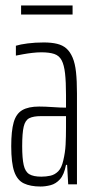

<svg xmlns="http://www.w3.org/2000/svg" viewBox="-20 -673 344 701"><path d="M128 8Q91 8 67 -3.5Q43 -15 32 -46.5Q21 -78 21 -139Q21 -195 30 -226.5Q39 -258 61.5 -271Q84 -284 123 -284Q133 -284 146 -283.5Q159 -283 172.5 -282Q186 -281 198.5 -280.5Q211 -280 221 -280V-326Q221 -374 217.5 -405Q214 -436 205 -453Q196 -470 178 -476Q160 -482 131 -482Q116 -482 98.5 -480Q81 -478 64.5 -475Q48 -472 38 -470V-506Q54 -511 81 -514.5Q108 -518 140 -518Q168 -518 188.5 -513Q209 -508 222.5 -496Q236 -484 245 -463Q254 -442 257.5 -410Q261 -378 261 -332V0H229L225 -71H221Q214 -35 199 -18.5Q184 -2 165 3Q146 8 128 8ZM131 -28Q148 -28 164 -31.5Q180 -35 192.5 -47.5Q205 -60 211 -87Q218 -116 219.5 -144.5Q221 -173 221 -209V-249H129Q102 -249 87 -241.5Q72 -234 66.5 -210.5Q61 -187 61 -139Q61 -95 66.5 -70.5Q72 -46 87 -37Q102 -28 131 -28ZM57 -620V-653H245V-620Z"/></svg>

Font: Saira UltraCondensed ExtraLight
Style: Regular
Weight: 250
Width: 1
Designer: Hector Gatti with collaboration of the Omnibus-Type team
Foundry: Omnibus-Type
Version: Version 1.101